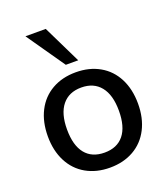

<svg xmlns="http://www.w3.org/2000/svg" viewBox="-139 -854 842 960"><g transform="rotate(-20 282.0 -374.0)"><path d="M42 -246Q42 -323 71.5 -380.5Q101 -438 155.5 -469Q210 -500 282 -500Q354 -500 408.5 -469Q463 -438 492.5 -380.5Q522 -323 522 -246Q522 -170 492.5 -112.5Q463 -55 408.5 -24Q354 7 282 7Q210 7 155.5 -24Q101 -55 71.5 -112.5Q42 -170 42 -246ZM420 -246Q420 -330 384 -374.5Q348 -419 282 -419Q216 -419 180 -374.5Q144 -330 144 -246Q144 -161 179.5 -117Q215 -73 282 -73Q349 -73 384.5 -117Q420 -161 420 -246ZM249 -552 108 -755H216L315 -552Z"/></g></svg>

Font: wassup Sans
Style: Medium
Weight: 600
Version: Version 2.001